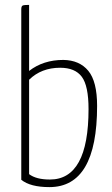

<svg xmlns="http://www.w3.org/2000/svg" viewBox="-20 -755 456 785"><path d="M239 -510Q305 -509 341 -465.5Q377 -422 377 -322Q377 10 182 10Q104 10 67 -20V-717Q67 -730 73 -732.5Q79 -735 99 -735V-465Q157 -510 239 -510ZM184 -21Q342 -21 342 -309Q342 -404 314.5 -441Q287 -478 226 -478Q149 -478 99 -429V-43Q128 -21 184 -21Z"/></svg>

Font: Yanone Kaffeesatz Thin
Style: Regular
Weight: 250
Designer: Yanone (Cyrillic: Daniel Pouzeot)
Foundry: Yanone
Version: Version 1.003;PS 001.003;hotconv 1.0.88;makeotf.lib2.5.64775